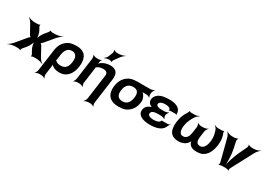

<svg xmlns="http://www.w3.org/2000/svg" viewBox="-36 -1949 4658 3314"><g transform="rotate(30 2293.0 -292.0)"><path d="M297 -449 267 -502C262 -511 260 -533 265 -540L262 -542C256 -535 228 -528 216 -528H158C109 -528 53 -546 26 -562L24 -559C51 -543 89 -500 106 -463L200 -295C205 -287 225 -268 235 -268V-272C225 -272 201 -253 194 -245L45 -66C18 -28 -34 15 -64 31L-63 35C-33 18 30 0 78 0H136C148 0 174 7 178 14L182 12C178 5 187 -17 193 -25L247 -89C285 -134 320 -204 325 -243H321C316 -204 331 -134 357 -89L393 -25C397 -17 400 5 394 12L398 14C404 7 432 0 444 0H502C548 0 605 18 632 34L635 31C608 15 569 -28 552 -65L453 -245C449 -253 429 -272 419 -272V-268C429 -268 453 -287 460 -295L601 -463C628 -500 680 -543 711 -559L709 -562C678 -546 616 -528 568 -528H509C496 -528 470 -535 466 -542L463 -540C467 -533 457 -511 451 -503L405 -449C366 -403 331 -332 326 -293H330C335 -332 322 -404 297 -449Z M952 10C993 10 1030 4 1058 -10C1140 -49 1191 -134 1207 -250L1209 -260C1215 -301 1213 -338 1208 -372C1193 -468 1135 -538 989 -538C943 -538 899 -532 861 -519C771 -483 704 -401 688 -282L628 153C625 177 606 214 592 227L594 229C609 217 647 203 671 203H712C736 203 775 217 789 229L792 227C779 214 766 177 769 153L794 -26C796 -39 796 -57 793 -66L789 -64C792 -55 804 -41 814 -32C846 -7 888 10 952 10ZM921 -104C872 -104 839 -116 820 -136C816 -139 807 -146 805 -145L806 -141C808 -143 812 -159 812 -162L827 -270C837 -344 874 -424 965 -424C987 -424 1005 -420 1020 -411C1066 -384 1076 -327 1067 -260L1065 -250C1054 -172 1017 -104 921 -104Z M1586 -424C1654 -424 1682 -394 1674 -338L1607 153C1604 177 1581 214 1564 227L1567 229C1585 217 1626 203 1650 203H1691C1715 203 1751 217 1762 229L1764 227C1754 214 1745 177 1748 153L1815 -338C1832 -463 1794 -538 1665 -538C1593 -538 1534 -515 1491 -484C1475 -473 1460 -456 1453 -445L1457 -443C1463 -454 1467 -474 1468 -489L1469 -496C1469 -510 1480 -535 1491 -543L1488 -546C1478 -537 1452 -528 1437 -528H1389C1365 -528 1330 -542 1319 -554L1317 -552C1327 -539 1335 -502 1332 -478L1274 -50C1271 -26 1252 11 1238 24L1239 26C1254 14 1293 0 1317 0H1358C1382 0 1420 14 1434 26L1437 24C1424 11 1412 -26 1415 -50L1458 -362C1459 -366 1460 -383 1457 -385L1454 -382C1456 -380 1470 -387 1472 -390C1500 -410 1537 -424 1586 -424ZM1590 -742 1554 -654C1545 -633 1517 -604 1500 -594L1504 -591C1521 -601 1561 -613 1589 -613H1602C1617 -613 1645 -605 1649 -598L1653 -600C1648 -607 1655 -631 1663 -642L1723 -724C1744 -757 1785 -795 1810 -809L1808 -813C1783 -798 1730 -782 1685 -782H1655C1634 -782 1599 -793 1590 -803L1585 -801C1594 -791 1596 -759 1590 -742Z M2507 -464 2508 -478C2511 -502 2531 -539 2545 -552L2543 -554C2528 -542 2489 -528 2465 -528H2209C2159 -528 2116 -522 2075 -509C1982 -472 1915 -390 1898 -269L1896 -259C1891 -220 1893 -185 1899 -152C1917 -58 1985 10 2137 10C2186 10 2228 4 2267 -9C2354 -45 2421 -123 2437 -239L2438 -249C2440 -266 2441 -282 2439 -297C2432 -337 2415 -371 2392 -398C2383 -407 2369 -420 2361 -424L2359 -420C2367 -416 2385 -414 2399 -414H2450C2474 -414 2509 -400 2520 -388L2522 -390C2512 -403 2504 -440 2507 -464ZM2194 -414C2290 -414 2311 -346 2300 -269L2298 -259C2287 -180 2251 -104 2152 -104C2047 -104 2025 -175 2037 -259L2039 -269C2050 -349 2094 -414 2194 -414Z M2774 -96C2715 -96 2655 -114 2661 -160C2668 -210 2727 -223 2793 -223H2850C2876 -223 2917 -210 2928 -199L2933 -202C2923 -213 2910 -247 2913 -269V-272C2916 -293 2937 -327 2951 -338L2948 -341C2933 -330 2888 -317 2862 -317H2805C2746 -317 2697 -332 2703 -373C2704 -380 2707 -387 2712 -394C2730 -419 2771 -431 2820 -431C2864 -431 2911 -422 2922 -395C2925 -389 2925 -372 2923 -367L2927 -366C2930 -370 2942 -376 2951 -376H3059C3066 -376 3072 -371 3075 -368L3080 -371C3077 -375 3071 -382 3072 -388C3073 -409 3070 -427 3062 -444C3034 -503 2964 -538 2845 -538C2801 -538 2760 -535 2723 -528C2645 -511 2574 -471 2562 -384C2556 -337 2581 -304 2614 -284C2624 -277 2642 -270 2652 -269V-273C2642 -274 2624 -268 2611 -262C2564 -242 2527 -207 2519 -149C2516 -124 2518 -101 2528 -82C2560 -21 2642 10 2770 10C2846 10 2916 -6 2959 -30C2994 -50 3027 -81 3042 -126C3047 -142 3063 -162 3074 -170L3073 -173C3062 -165 3035 -156 3018 -156H2909C2907 -156 2906 -158 2905 -159L2901 -157C2902 -156 2904 -153 2904 -151C2890 -111 2833 -96 2774 -96Z M3140 -276C3118 -115 3152 10 3332 10C3414 10 3468 -21 3503 -64C3515 -78 3527 -102 3529 -114H3525C3523 -102 3529 -78 3537 -64C3560 -20 3605 10 3689 10C3739 10 3782 3 3811 -13C3897 -57 3942 -152 3959 -276C3972 -368 3959 -444 3932 -503C3929 -512 3927 -533 3932 -539L3928 -541C3924 -535 3903 -528 3894 -528H3818C3790 -528 3755 -539 3738 -549L3736 -546C3753 -536 3778 -510 3786 -489C3811 -426 3827 -357 3818 -276C3809 -207 3782 -104 3697 -104C3617 -104 3610 -172 3619 -240L3636 -362C3639 -386 3662 -423 3679 -436L3676 -438C3658 -426 3616 -412 3592 -412H3543C3519 -412 3481 -426 3467 -438L3465 -436C3478 -423 3490 -386 3487 -362L3470 -240C3461 -172 3433 -104 3353 -104C3334 -104 3321 -109 3311 -119C3274 -151 3272 -211 3281 -276C3294 -357 3329 -426 3370 -489C3384 -510 3417 -536 3436 -546L3433 -549C3414 -539 3376 -528 3347 -528H3273C3264 -528 3244 -535 3242 -542L3238 -540C3241 -533 3234 -511 3228 -503C3186 -443 3153 -370 3140 -276Z M4225 -347 4194 -491C4191 -506 4199 -536 4209 -545L4205 -548C4195 -538 4158 -528 4139 -528H4090C4052 -528 4001 -546 3980 -563L3978 -559C3999 -543 4026 -498 4033 -462L4143 -34C4147 -21 4143 7 4134 16L4138 18C4148 10 4180 0 4198 0H4275C4293 0 4324 10 4332 18L4336 16C4329 7 4332 -21 4340 -34L4567 -462C4584 -498 4625 -543 4650 -559L4648 -563C4623 -546 4566 -528 4528 -528H4479C4460 -528 4427 -538 4419 -548L4415 -545C4423 -536 4421 -506 4414 -491L4345 -347C4291 -235 4246 -85 4234 3H4238C4250 -85 4249 -235 4225 -347Z"/></g></svg>

Font: Asimov
Style: EdgeWideIt
Weight: 500
Designer: Google
Version: Version 2.000980: 2014